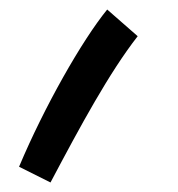

<svg xmlns="http://www.w3.org/2000/svg" viewBox="-20 -191 374 403"><path d="M86 192C149 73 209 -38 269 -115L205 -171C152 -106 73 33 20 159Z"/></svg>

Font: Noto Sans Arabic UI XCn Md
Style: Regular
Weight: 500
Width: 2
Designer: Monotype Design Team, Nadine Chahine and Nizar Qandah
Foundry: Monotype Imaging Inc.
Version: Version 2.010